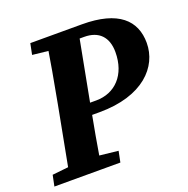

<svg xmlns="http://www.w3.org/2000/svg" viewBox="-141 -770 862 882"><g transform="rotate(-20 290.0 -328.5)"><path d="M-22.3 0H300.2L311.1 -53.6L173.5 -68.6H130.1L-11.2 -53.6L-22.3 0ZM55.5 0H209.2C226 -103 244.7 -207 264.4 -310.7L330.2 -657.1H175.8C159.1 -554.1 141.1 -450.1 121.4 -347.1L55.5 0ZM88.2 -603.2 225 -588.2H241.4L254.6 -657.1H99.1L88.2 -603.2ZM176.4 -250H289.3C502.5 -250 602.1 -359 602.1 -475.4C602.1 -585.1 529.2 -657.1 351.5 -657.1H254.6L243.4 -599.4H341.5C412.7 -599.4 452.5 -558.5 452.5 -485.1C452.5 -373.3 385.9 -306 293.7 -306H186.9L176.4 -250Z"/></g></svg>

Font: Source Serif 4 Variable
Style: Italic
Weight: 400
Italic angle: -12°
Designer: Frank Grießhammer
Foundry: Adobe Systems Incorporated
Version: Version 4.004;hotconv 1.0.116;makeotfexe 2.5.65601